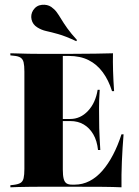

<svg xmlns="http://www.w3.org/2000/svg" viewBox="-20 -798 592 818"><path d="M153.2 -2.4Q125.8 -2.4 101.2 -2Q76.6 -1.6 57.3 -1.2Q37.9 -0.8 24.2 0V-8.9L38.7 -10.5Q58.1 -12.9 67.7 -19Q77.4 -25 80.6 -39.1Q83.9 -53.2 83.9 -78.2V-492.7Q83.9 -518.5 80.6 -532.3Q77.4 -546 67.7 -552.4Q58.1 -558.9 38.7 -560.5L24.2 -562.1V-571Q37.9 -571 57.3 -570.2Q76.6 -569.4 101.2 -569Q125.8 -568.5 153.2 -568.5H166.1H274.2Q341.1 -568.5 385.9 -569.4Q430.6 -570.2 461.3 -571Q460.5 -536.3 461.7 -495.6Q462.9 -454.8 466.1 -409.7H457.3Q442.7 -456.5 417.7 -490.3Q392.7 -524.2 357.3 -541.9Q321.8 -559.7 273.4 -559.7H247.6V-75.8Q247.6 -50.8 251.2 -36.7Q254.8 -22.6 263.3 -16.9Q271.8 -11.3 287.1 -11.3H297.6Q331.5 -11.3 361.3 -26.6Q391.1 -41.9 416.1 -70.6Q441.1 -99.2 461.7 -138.7Q482.3 -178.2 497.6 -225.8H506.5Q501.6 -166.1 499.2 -109.3Q496.8 -52.4 497.6 0Q465.3 -1.6 418.1 -2Q371 -2.4 299.2 -2.4H166.1ZM220.2 -282.3V-291.1H364.5V-282.3ZM397.6 -158.9Q393.5 -198.4 377.4 -225.8Q361.3 -253.2 336.7 -267.7Q312.1 -282.3 279 -282.3V-291.1Q322.6 -291.1 354.8 -325.4Q387.1 -359.7 396 -415.3H404.8Q401.6 -366.1 402 -339.1Q402.4 -312.1 402.4 -287.1Q402.4 -269.4 402.8 -252Q403.2 -234.7 404.4 -212.5Q405.6 -190.3 407.3 -158.9ZM304.8 -622.6Q258.1 -644.4 227.8 -652.8Q197.6 -661.3 177 -665.7Q156.5 -670.2 138.7 -681.5Q119.4 -693.5 114.5 -714.5Q109.7 -735.5 121 -754Q134.7 -775 158.1 -777.4Q181.5 -779.8 198.4 -768.5Q212.1 -758.9 221.4 -746.4Q230.6 -733.9 240.7 -716.9Q250.8 -700 266.5 -677.8Q282.3 -655.6 308.1 -627.4Z"/></svg>

Font: Playfair 144pt SemiCondensed Black
Style: Regular
Weight: 900
Width: 4
Designer: Claus Eggers Sørensen
Foundry: Claus Eggers Sørensen
Version: Version 2.203